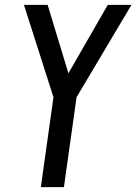

<svg xmlns="http://www.w3.org/2000/svg" viewBox="-20 -770 561 790"><path d="M148 0H243L295 -370L521 -750H423.5L261.5 -468.5L176 -750H78.5L200 -370Z"/></svg>

Font: Mohave Medium
Style: Italic
Weight: 500
Italic angle: -8°
Designer: Gumpita Rahayu
Foundry: Tokotype
Version: Version 2.002; ttfautohint (v1.8.3)